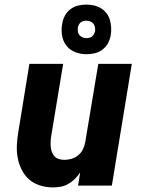

<svg xmlns="http://www.w3.org/2000/svg" viewBox="-20 -808 640 836"><path d="M210 8Q181 8 154 -0.5Q127 -9 107 -26.5Q87 -44 74.5 -69Q62 -94 57 -121Q52 -148 53.5 -177Q55 -206 60 -235L108 -530H255L203 -216Q201 -204 200.5 -192Q200 -180 201 -168.5Q202 -157 206 -146Q210 -135 217.5 -127Q225 -119 236.5 -115.5Q248 -112 260 -112Q276 -112 291.5 -116.5Q307 -121 320 -131.5Q333 -142 340.5 -157Q348 -172 351 -188L408 -530H554L467 0H320L329 -57Q319 -42 306 -29Q293 -16 277 -7Q261 2 244 5Q227 8 210 8ZM356 -572Q330 -572 306.5 -581.5Q283 -591 268.5 -610Q254 -629 250 -654.5Q246 -680 251 -706Q254 -724 263 -740.5Q272 -757 287.5 -768.5Q303 -780 321 -784Q339 -788 356 -788Q373 -788 390 -784Q407 -780 420.5 -771.5Q434 -763 444 -750Q454 -737 458.5 -721Q463 -705 464 -688Q465 -671 462 -654Q459 -636 450 -619.5Q441 -603 425.5 -591.5Q410 -580 392 -576Q374 -572 356 -572ZM356 -642Q362 -642 368.5 -643.5Q375 -645 380.5 -649Q386 -653 389 -659Q392 -665 394 -671Q395 -680 393.5 -689Q392 -698 387 -704.5Q382 -711 373.5 -714.5Q365 -718 356 -718Q350 -718 343.5 -716.5Q337 -715 332 -711Q327 -707 323.5 -701Q320 -695 319 -689Q318 -680 319 -671Q320 -662 325.5 -655.5Q331 -649 339 -645.5Q347 -642 356 -642Z"/></svg>

Font: Iosevka Curly HvExObl
Style: Regular
Weight: 900
Width: 7
Italic angle: -9°
Monospace: yes
Designer: Belleve Invis
Foundry: Belleve Invis
Version: Version 11.1.0; ttfautohint (v1.8.3)